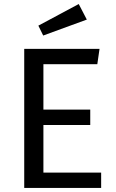

<svg xmlns="http://www.w3.org/2000/svg" viewBox="-20 -931 575 951"><path d="M462 -613H195V-388H427V-312H195V-76H481V0H100V-689H473ZM410 -834 194 -755 170 -804 370 -911Z"/></svg>

Font: Fira Sans
Style: Regular
Weight: 400
Designer: bBox Type GmbH & Carrois Corporate GbR & Edenspiekermann AG
Foundry: bBox Type GmbH & Carrois Corporate GbR & Edenspiekermann AG
Version: Version 4.301